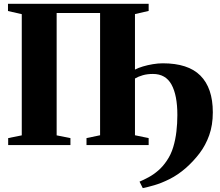

<svg xmlns="http://www.w3.org/2000/svg" viewBox="-20 -763 1159 1010"><path d="M22 -743H762V-705.5L690 -689V-51.5L762 -36.5V0H435V-36.5L506.5 -51.5V-694.5H278V-51L350.5 -36.5V0H23V-36.5L94.5 -51V-688.5L22 -705ZM731 226.5 714 192.5Q736.5 183 762 169.2Q787.5 155.5 812.2 134.2Q837 113 858 81.5Q879.5 50 891.2 11Q903 -28 908 -71Q913 -114 913 -158Q913 -262 882.2 -318Q851.5 -374 784.5 -374Q754.5 -374 731 -367.2Q707.5 -360.5 690 -350L681.5 -376L690 -397Q707 -406 732 -413.5Q757 -421 784.5 -425.5Q812 -430 836.5 -430Q902.5 -430 952 -414Q1001.5 -398 1034 -365.5Q1066.5 -333 1083 -284.8Q1099.5 -236.5 1099.5 -172Q1099.5 -104.5 1080.5 -51.5Q1061.5 1.5 1029.8 43.2Q998 85 958 120.5Q916 157 872.5 178.8Q829 200.5 792 211.2Q755 222 731 226.5Z"/></svg>

Font: Merriweather 96pt Black
Style: Regular
Weight: 900
Version: Version 2.100